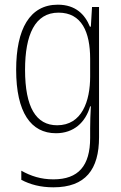

<svg xmlns="http://www.w3.org/2000/svg" viewBox="-20 -559 518 820"><path d="M227 -539C107 -539 49 -435 49 -261C49 -79 112 10 219 10C295 10 345 -36 365 -105H368C366 -67 365 -41 365 -10V30C365 149 315 207 208 207C155 207 112 193 71 170V209C109 229 153 241 208 241C345 241 403 165 403 27V-529H373L368 -445H364C343 -497 303 -539 227 -539ZM230 -505C329 -505 365 -422 365 -308V-232C365 -127 330 -24 224 -24C134 -24 87 -101 87 -261C87 -410 129 -505 230 -505Z"/></svg>

Font: Noto Sans Tamil Condensed ExtraLight
Style: Regular
Weight: 200
Width: 3
Designer: Jelle Bosma - Monotype Design Team
Foundry: Monotype Imaging Inc.
Version: Version 2.004